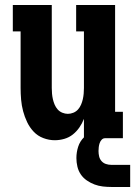

<svg xmlns="http://www.w3.org/2000/svg" viewBox="-20 -550 540 764"><path d="M198 8Q175 8 152.5 -0.5Q130 -9 114 -26Q98 -43 88 -64Q78 -85 72 -107.5Q66 -130 64 -153.5Q62 -177 62 -200V-425H31V-530H186V-200Q186 -189 187 -177.5Q188 -166 190.5 -155Q193 -144 197.5 -133.5Q202 -123 209.5 -114.5Q217 -106 228 -101.5Q239 -97 250 -97Q261 -97 272 -101.5Q283 -106 290.5 -114.5Q298 -123 302.5 -133.5Q307 -144 309.5 -155Q312 -166 313 -177.5Q314 -189 314 -200V-425H283V-530H438V-105H469V0H314V-77Q307 -59 296 -43Q285 -27 270 -15Q255 -3 236 2.5Q217 8 198 8ZM423 194Q406 194 389 192Q372 190 356 184Q340 178 325.5 168Q311 158 301.5 144Q292 130 288 113Q284 96 284 79Q284 56 291 34Q298 12 314.5 -4Q331 -20 353 -27Q375 -34 398 -34V0Q390 0 384.5 6Q379 12 376.5 19.5Q374 27 373 35Q372 43 372 51Q372 62 374.5 72.5Q377 83 384 91Q391 99 401.5 102.5Q412 106 423 106H498V194Z"/></svg>

Font: Iosevka Slab Extrabold
Style: Regular
Weight: 800
Monospace: yes
Designer: Belleve Invis
Foundry: Belleve Invis
Version: Version 11.1.1; ttfautohint (v1.8.3)